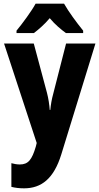

<svg xmlns="http://www.w3.org/2000/svg" viewBox="-20 -786 542 1046"><path d="M329 -766H174C153 -727 101 -656 70 -619V-606H165C188 -624 221 -651 251 -687C280 -652 313 -625 339 -606H433V-619C395 -666 354 -722 329 -766ZM2 -549 180 -7 175 13C154 84 134 110 88 110C72 110 56 107 42 103V232C62 237 84 240 111 240C205 240 273 188 314 55L500 -549H340L271 -279C261 -243 257 -216 254 -187H251C249 -216 244 -249 236 -280L164 -549Z"/></svg>

Font: Noto Sans Malayalam Condensed ExtraBold
Style: Regular
Weight: 800
Width: 3
Designer: Jelle Bosma - Monotype Design Team
Foundry: Monotype Imaging Inc.
Version: Version 2.104